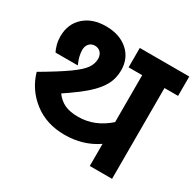

<svg xmlns="http://www.w3.org/2000/svg" viewBox="-144 -818 997 978"><g transform="rotate(30 354.0 -329.0)"><path d="M186 -247Q209 -216 240 -201.5Q271 -187 320 -187Q417 -187 497 -258V-534H417V-648H708V-534H628V0H497V-130Q414 -73 305 -73Q199 -73 124 -131Q49 -189 23 -280Q122 -338 173 -374.5Q224 -411 242.5 -437.5Q261 -464 261 -493Q261 -516 248 -530Q235 -544 214 -544Q194 -544 181 -530Q168 -516 168 -493Q168 -457 188 -413H57Q49 -428 43 -450.5Q37 -473 37 -497Q37 -570 85.5 -614Q134 -658 214 -658Q294 -658 343 -615Q392 -572 392 -501Q392 -453 370.5 -414Q349 -375 305.5 -336.5Q262 -298 186 -247Z"/></g></svg>

Font: Madhuban SemiBold
Style: Regular
Weight: 600
Designer: jaikishan Patel
Foundry: MagicType
Version: Version 1.000